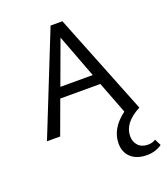

<svg xmlns="http://www.w3.org/2000/svg" viewBox="-167 -772 1019 1175"><g transform="rotate(-20 342.5 -184.5)"><path d="M664 217 685 259Q642 289 587 289Q521 289 483.5 255Q446 221 446 163Q446 66 546 -9L466 -218H205L125 0H39L302 -658H379L641 0H640Q528 59 528 145Q528 182 550.5 206.5Q573 231 615 231Q643 231 664 217ZM230 -285H441L334 -568Z"/></g></svg>

Font: EauTestText Medium
Style: Regular
Weight: 500
Designer: Christian Thalmann (Catharsis Fonts)
Version: Version 0.001;PS 000.001;hotconv 1.0.88;makeotf.lib2.5.64775